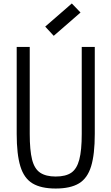

<svg xmlns="http://www.w3.org/2000/svg" viewBox="-20 -1070 640 1104"><path d="M300 14Q216 14 167 -15.5Q118 -45 97 -114Q76 -183 76 -300V-800H151V-300Q151 -206 164.5 -152.5Q178 -99 211 -77Q244 -55 300 -55Q358 -55 390 -77Q422 -99 436 -152.5Q450 -206 450 -300V-800H525V-300Q525 -183 504 -114Q483 -45 434 -15.5Q385 14 300 14ZM289 -864 240 -917 393 -1050 443 -998Z"/></svg>

Font: Victor Mono Thin
Style: Regular
Weight: 400
Monospace: yes
Version: Version 1.561;gftools[0.9.30]